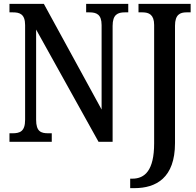

<svg xmlns="http://www.w3.org/2000/svg" viewBox="-20 -734 1015 994"><path d="M654 240H676C788 240 886 187 886 7V-601C886 -659 913 -670 945 -670H967V-714H697V-670H718C750 -670 778 -659 778 -605V8C778 148 730 191 665 191H654ZM29 0H248V-44H230C192 -44 167 -53 167 -114V-581L490 0H563V-600C563 -659 590 -670 626 -670H644V-714H426V-670H443C479 -670 506 -660 506 -604V-167L207 -714H29V-670H47C82 -670 110 -661 110 -604V-114C110 -53 83 -44 44 -44H29Z"/></svg>

Font: Noto Serif Condensed Medium
Style: Regular
Weight: 500
Width: 3
Designer: Monotype Design Team
Foundry: Monotype Imaging Inc.
Version: Version 2.015